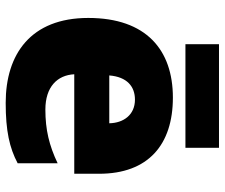

<svg xmlns="http://www.w3.org/2000/svg" viewBox="-76 -684 771 658"><g transform="rotate(90 309.0 -355.5)"><path d="M487 -721H132V-606H487ZM315 -563C152 -563 42 -472 42 -273C42 -76 166 10 333 10C429 10 487 -3 540 -31V-168C479 -139 425 -126 356 -126C278 -126 238 -167 235 -225H576V-310C576 -479 476 -563 315 -563ZM322 -433C374 -433 402 -394 403 -345H239C244 -406 277 -433 322 -433Z"/></g></svg>

Font: Noto Sans Gurmukhi Black
Style: Regular
Weight: 900
Designer: Jelle Bosma - Monotype Design Team
Foundry: Monotype Imaging Inc.
Version: Version 2.004